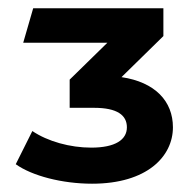

<svg xmlns="http://www.w3.org/2000/svg" viewBox="-20 -762 470 463"><path d="M374 -675V-742H60L36 -659H239L148 -570V-502H207C263 -502 286 -484 286 -455C286 -425 258 -406 200 -406C149 -406 95 -421 58 -446L18 -366C57 -338 130 -319 202 -319C335 -319 397 -385 397 -455C397 -518 354 -564 273 -576Z"/></svg>

Font: Talent SemiBold
Style: Bold
Weight: 700
Designer: Mike Powis
Version: Version 1.001;hotconv 1.0.109;makeotfexe 2.5.65596